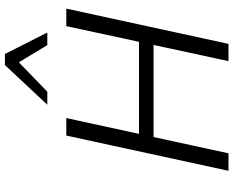

<svg xmlns="http://www.w3.org/2000/svg" viewBox="-104 -843 947 779"><g transform="rotate(-90 369.5 -453.5)"><path d="M511 0 653 -658H724L581 0ZM66 0 209 -658H280L137 0ZM155 -304 168 -363H638L625 -304ZM334 -735 495 -907H540L521 -865L387 -735ZM576 -735 498 -864 495 -907H540L627 -735Z"/></g></svg>

Font: Ysabeau Infant
Style: Italic
Weight: 400
Italic angle: -12°
Designer: Christian Thalmann (Catharsis Fonts)
Version: Version 2.001;gftools[0.9.30]; featfreeze: ss01,ss02,lnum